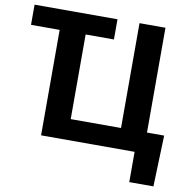

<svg xmlns="http://www.w3.org/2000/svg" viewBox="-93 -805 1081 1070"><g transform="rotate(10 447.5 -270.0)"><path d="M178.7 0H708V171.4H844.7L854.5 -117.7H757.3V-710.9H610.4V-117.7H325.7V-596.7H485.8V-710.9H16.6V-596.7H178.7Z"/></g></svg>

Font: Roboto
Style: Bold
Weight: 700
Designer: Google
Version: Version 2.137; 2017